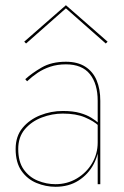

<svg xmlns="http://www.w3.org/2000/svg" viewBox="-20 -707 475 737"><path d="M50 -135Q50 -181 75.5 -211Q101 -241 140.5 -256Q180 -271 221 -271Q272 -271 306 -256.5Q340 -242 358 -225V-235Q348 -244 330.5 -255Q313 -266 286.5 -273.5Q260 -281 221 -281Q176 -281 134.5 -264.5Q93 -248 66.5 -216Q40 -184 40 -135Q40 -83 62.5 -51Q85 -19 120.5 -4.5Q156 10 193 10Q244 10 281.5 -14Q319 -38 339.5 -77Q360 -116 360 -160H355Q355 -117 333.5 -80.5Q312 -44 275 -22Q238 0 193 0Q158 0 125 -13.5Q92 -27 71 -56.5Q50 -86 50 -135ZM84 -395Q103 -413 124.5 -427.5Q146 -442 173 -451Q200 -460 233 -460Q295 -460 325 -422.5Q355 -385 355 -320V0H365V-320Q365 -365 351 -398.5Q337 -432 307.5 -451Q278 -470 233 -470Q178 -470 140 -448Q102 -426 77 -403ZM233 -675 386 -540 393 -547 233 -687 73 -547 80 -540Z"/></svg>

Font: Jost Thin
Style: Regular
Weight: 250
Version: Version 3.710